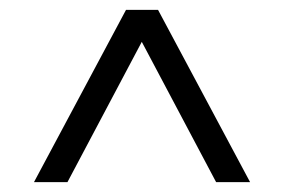

<svg xmlns="http://www.w3.org/2000/svg" viewBox="-20 -720 576 390"><path d="M49 -350 236 -700H301L488 -350H419L268 -635L117 -350Z"/></svg>

Font: Red Hat Display VF
Style: Regular
Weight: 300
Designer: Pentagram, MCKL
Foundry: Pentagram, MCKL
Version: Version 1.023